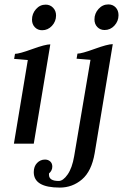

<svg xmlns="http://www.w3.org/2000/svg" viewBox="-20 -651 566 870"><path d="M234 -581Q234 -554 215.5 -534Q197 -514 171 -514Q151 -514 138 -527.5Q125 -541 125 -562Q125 -589 143 -609.5Q161 -630 187 -630Q207 -630 220.5 -616Q234 -602 234 -581ZM106 -379Q97 -380 83 -381Q69 -382 60 -383Q51 -384 44 -384L48 -407Q67 -407 126 -428.5Q185 -450 208 -450L133 0H43ZM517 -582Q517 -555 498.5 -535Q480 -515 454 -515Q434 -515 421 -528.5Q408 -542 408 -563Q408 -590 426.5 -610.5Q445 -631 471 -631Q491 -631 504 -617.5Q517 -604 517 -582ZM390 -380Q328 -385 327 -385L331 -408Q350 -408 409 -429.5Q468 -451 491 -451L409 43Q395 125 351.5 162Q308 199 251 199Q133 199 133 129Q133 103 148 87.5Q163 72 184 72Q198 72 207.5 80.5Q217 89 217 104Q217 122 202 135V141Q202 169 246 169Q266 169 286.5 139.5Q307 110 316 57Z"/></svg>

Font: Judson
Style: Italic
Weight: 400
Italic angle: -9.5°
Version: Version 20110429